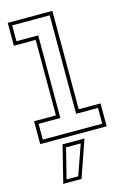

<svg xmlns="http://www.w3.org/2000/svg" viewBox="-148 -816 752 1147"><g transform="rotate(-15 228.0 -242.5)"><path d="M22.5 0V-141.5H157.5V-608.5H22.5V-750H298.5V-141.5H433.5V0ZM44.5 -22H412V-119.5H276.5V-728.5H44.5V-630.5H179V-119.5H44.5ZM94 265 151 36H286.5L207 265ZM120 244.5H192L257.5 58.5H166.5Z"/></g></svg>

Font: Tourney ExtraLight
Style: Regular
Weight: 250
Designer: Tyler Finck
Foundry: Etcetera Type Co
Version: Version 1.015